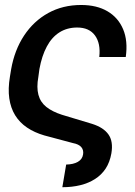

<svg xmlns="http://www.w3.org/2000/svg" viewBox="-20 -573 550 782"><path d="M233.9 189.5 249.5 97.2Q278.8 96.7 297.1 86.2Q315.4 75.7 318.4 55.7Q321.3 38.1 311 26.1Q300.8 14.2 277.3 9.8L160.2 -21.5Q120.1 -33.2 90.1 -53.5Q60.1 -73.7 41.7 -103.5Q23.4 -133.3 17.8 -172.4Q12.2 -211.4 20.5 -261.2L25.4 -291Q39.1 -369.1 78.1 -428.2Q117.2 -487.3 176.5 -520Q235.8 -552.7 310.5 -552.7Q374 -552.7 417.7 -527.1Q461.4 -501.5 481.4 -454.1Q501.5 -406.7 492.2 -340.8H384.3Q390.6 -396 366.9 -428.5Q343.3 -460.9 294.4 -460.9Q253.4 -460.9 222.2 -441.2Q190.9 -421.4 170.7 -383.5Q150.4 -345.7 140.6 -292L136.2 -259.8Q128.4 -216.8 136.5 -186.8Q144.5 -156.7 168.7 -137.5Q192.9 -118.2 232.4 -105.5L355.5 -68.4Q401.9 -53.7 421.9 -25.1Q441.9 3.4 433.6 51.8Q427.2 87.9 410.2 113.8Q393.1 139.6 366.9 156.2Q340.8 172.9 307.1 181.2Q273.4 189.5 233.9 189.5Z"/></svg>

Font: Inter Tight Medium
Style: Italic
Weight: 500
Italic angle: -9.39999°
Designer: Rasmus Andersson
Foundry: rsms
Version: Version 3.004